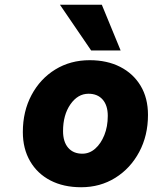

<svg xmlns="http://www.w3.org/2000/svg" viewBox="-20 -771 642 807"><path d="M232 -751H408L487 -559H363ZM76 -216Q76 -303 112.5 -371.5Q149 -440 212.5 -479Q276 -518 357 -518Q430 -518 485 -490Q540 -462 571 -410.5Q602 -359 602 -288Q602 -201 565 -132Q528 -63 464.5 -23.5Q401 16 321 16Q247 16 192 -12.5Q137 -41 106.5 -93.5Q76 -146 76 -216ZM433 -284Q433 -328 411.5 -352.5Q390 -377 352 -377Q307 -377 276 -332.5Q245 -288 245 -220Q245 -175 266.5 -150Q288 -125 326 -125Q356 -125 380 -146Q404 -167 418.5 -203Q433 -239 433 -284Z"/></svg>

Font: Overused Grotesk ExtraBold
Style: Italic
Weight: 800
Italic angle: -10°
Version: Version 0.003